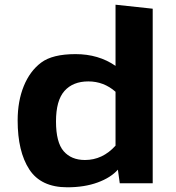

<svg xmlns="http://www.w3.org/2000/svg" viewBox="-20 -779 747 816"><path d="M55 -267Q55 -349 81 -413Q107 -477 155 -513Q203 -549 301 -549Q399 -549 471 -499V-759L629 -742V0H489L481 -58Q451 -24 395 -3.5Q339 17 266 17Q154 17 104.5 -59Q55 -135 55 -267ZM341 -99Q416 -99 471 -160V-389Q421 -433 355.5 -433Q290 -433 254 -392.5Q218 -352 218 -263Q218 -174 250.5 -136.5Q283 -99 341 -99Z"/></svg>

Font: Fix15 Mono
Style: Bold
Weight: 700
Designer: Carrois Corporate & Edenspiekermann AG
Foundry: Carrois Corporate GbR & Edenspiekermann AG
Version: Version 3.206